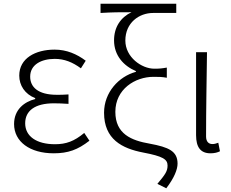

<svg xmlns="http://www.w3.org/2000/svg" viewBox="-20 -815 1249 1037"><path d="M270 13C348 13 400 -6 463 -55L435 -97C381 -52 337 -36 277 -36C177 -36 116 -79 116 -149C116 -217 169 -257 271 -257C296 -257 319 -256 350 -254V-305C323 -303 307 -303 287 -303C185 -303 143 -345 143 -401C143 -466 203 -497 276 -497C328 -497 372 -479 417 -446L443 -487C395 -523 340 -547 275 -547C171 -547 84 -500 84 -407C84 -354 114 -307 170 -285V-280C111 -265 56 -223 56 -145C56 -50 141 13 270 13Z M878 202C921 146 939 100 939 69C939 1 891 -20 789 -39C690 -56 603 -91 603 -211C603 -333 709 -400 809 -400C836 -400 855 -400 881 -395V-450C853 -445 840 -444 813 -444C745 -444 657 -506 657 -596C657 -692 731 -745 807 -745H932V-795H523V-745C592 -749 623 -749 690 -749C632 -721 596 -669 596 -597C596 -515 648 -459 714 -431V-427C622 -402 542 -317 542 -206C542 -63 639 -13 754 9C859 29 885 45 885 79C885 110 872 128 830 178Z M1117 13C1140 13 1156 8 1168 2L1159 -44C1146 -39 1137 -37 1127 -37C1107 -37 1093 -50 1093 -78C1093 -225 1096 -379 1098 -533H1039V-85C1039 -19 1064 13 1117 13Z"/></svg>

Font: Genne Gothic Light
Style: Regular
Weight: 300
Designer: Ryoko NISHIZUKA (kana & ideographs); Paul D. Hunt (Latin, Greek & Cyrillic); Wenlong ZHANG (bopomofo); Sandoll Communica
Foundry: Adobe Systems Incorporated
Version: Version 1.004;PS 1.004;hotconv 16.6.51;makeotf.lib2.5.65220